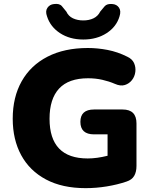

<svg xmlns="http://www.w3.org/2000/svg" viewBox="-20 -965 787 996"><path d="M412 -760Q342 -760 291.5 -793Q241 -826 224 -880Q214 -907 226 -924.5Q238 -942 260 -944Q289 -948 301.5 -932.5Q314 -917 324 -905Q335 -881 358.5 -870Q382 -859 412 -859Q442 -859 465 -870Q488 -881 500 -905Q510 -917 522.5 -932Q535 -947 564 -944Q586 -942 597.5 -925Q609 -908 600 -880Q584 -826 533 -793Q482 -760 412 -760ZM424 11Q303 11 218.5 -34Q134 -79 90 -160Q46 -241 46 -349Q46 -461 92.5 -543.5Q139 -626 226.5 -671Q314 -716 436 -716Q486 -716 538 -706Q590 -696 640 -671Q666 -659 675.5 -637.5Q685 -616 682 -592Q679 -568 664.5 -549.5Q650 -531 627.5 -524Q605 -517 576 -530Q546 -543 511 -551Q476 -559 437 -559Q336 -559 286.5 -505.5Q237 -452 237 -349Q237 -143 435 -143Q482 -143 538 -157V-268H468Q397 -268 397 -333Q397 -397 468 -397H616Q688 -397 688 -325V-104Q688 -73 676 -52.5Q664 -32 636 -23Q589 -7 534 2Q479 11 424 11Z"/></svg>

Font: Chiron GoRound TC H
Style: Regular
Weight: 900
Designer: Ryoko NISHIZUKA 西塚涼子 (kana, bopomofo & ideographs); Paul D. Hunt (Latin, Greek & Cyrillic); Sandoll Communications 산돌커뮤니
Foundry: Adobe
Version: Version 1.000;hotconv 1.1.1;makeotfexe 2.6.0